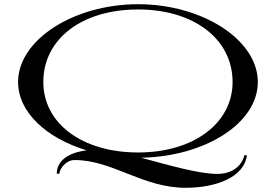

<svg xmlns="http://www.w3.org/2000/svg" viewBox="-20 -735 1323 913"><path d="M637 -715C331 -715 66 -546 66 -345C66 -200 202 -78 392 -20C302 -9 250 31 250 91H262C265 64 295 26 335 26C515 26 658 158 862 158C1007 158 1142 108 1154 3H1142C1130 55 1083 92 1013 92C924 92 778 49 651 15C950 10 1206 -146 1206 -345C1206 -546 942 -715 637 -715ZM186 -345C186 -549 368 -690 637 -690C902 -690 1086 -549 1086 -345C1086 -150 902 -10 637 -10C368 -10 186 -150 186 -345Z"/></svg>

Font: Sprat Extended
Style: Regular
Weight: 400
Width: 9
Designer: Ethan Nakache
Foundry: Collletttivo
Version: Version 2.000;Glyphs 3.2 (3217)